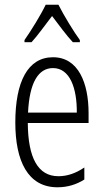

<svg xmlns="http://www.w3.org/2000/svg" viewBox="-20 -785 439 815"><path d="M228 -765H174C153 -721 112 -655 84 -615V-606H114C140 -634 173 -681 201 -717C230 -679 261 -636 289 -606H319V-615C296 -646 251 -719 228 -765ZM205 -542C98 -542 45 -438 45 -265C45 -102 98 10 224 10C267 10 305 -2 338 -23V-74C301 -49 265 -37 228 -37C141 -37 99 -115 98 -263H356V-305C356 -432 313 -542 205 -542ZM205 -496C277 -496 307 -410 306 -307H99C105 -435 143 -496 205 -496Z"/></svg>

Font: Noto Sans Lao Looped ExtraCondensed Light
Style: Regular
Weight: 300
Width: 2
Designer: Mark Frömberg, Ben Mitchell
Foundry: The Fontpad Ltd
Version: Version 1.002